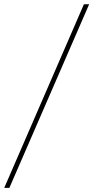

<svg xmlns="http://www.w3.org/2000/svg" viewBox="-67 -782 443 911"><path d="M356 -761.7 -22.5 109.4H-46.9L331.1 -761.7Z"/></svg>

Font: Inter 24pt Thin
Style: Italic
Weight: 250
Italic angle: -9.3988°
Version: Version 4.001;git-66647c0bb